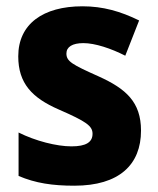

<svg xmlns="http://www.w3.org/2000/svg" viewBox="-20 -580 503 610"><path d="M428 -165C428 -256 380 -298 294 -337C209 -375 191 -385 191 -410C191 -431 210 -443 245 -443C282 -443 333 -426 378 -403L422 -515C363 -544 307 -560 242 -560C117 -560 38 -504 38 -401C38 -315 82 -269 167 -232C254 -194 274 -180 274 -155C274 -128 253 -115 207 -115C160 -115 93 -132 39 -159V-21C93 2 147 10 216 10C359 10 428 -57 428 -165Z"/></svg>

Font: Noto Sans Lao Looped SemiCondensed ExtraBold
Style: Regular
Weight: 800
Width: 4
Designer: Mark Frömberg, Ben Mitchell
Foundry: The Fontpad Ltd
Version: Version 1.002